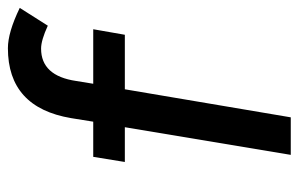

<svg xmlns="http://www.w3.org/2000/svg" viewBox="-155 -601 756 486"><g transform="rotate(-90 223.0 -358.0)"><path d="M344 -716Q384 -716 446 -686L401 -615Q364 -632 343 -632Q274 -632 261 -543L254 -500H392L378 -420H240L169 0H74L144 -420H56L69 -500H158L167 -556Q194 -716 344 -716Z"/></g></svg>

Font: Oak Sans Medium
Style: Italic
Weight: 500
Italic angle: -9.49998°
Foundry: Erik Kennedy, Walven
Version: Version 1.000